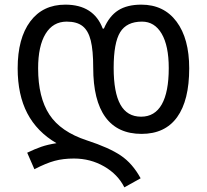

<svg xmlns="http://www.w3.org/2000/svg" viewBox="-20 -566 890 826"><path d="M298 116Q252 116 215 126Q178 136 128 162L97 91Q130 75 157.5 65.5Q185 56 223 50Q139 1 97.5 -78.5Q56 -158 56 -272Q56 -401 110 -473.5Q164 -546 261 -546Q383 -546 422 -443H427Q450 -497 488.5 -521.5Q527 -546 588 -546Q685 -546 739.5 -473Q794 -400 794 -272Q794 -134 742 -62Q690 10 589 10Q486 10 433.5 -62Q381 -134 381 -275Q381 -349 370.5 -391.5Q360 -434 335.5 -453.5Q311 -473 267 -473Q208 -473 176 -420.5Q144 -368 144 -272Q144 -147 192.5 -73Q241 1 354 38Q449 69 499.5 103Q550 137 585 201L515 240Q487 184 428 150Q369 116 298 116ZM706 -273Q706 -369 675.5 -421Q645 -473 591 -473Q525 -473 497 -427.5Q469 -382 469 -274Q469 -168 498 -116Q527 -64 587 -64Q646 -64 676 -117Q706 -170 706 -273Z"/></svg>

Font: Noto Sans Georgian
Style: Regular
Weight: 400
Designer: Monotype Design team
Foundry: Monotype Imaging Inc.
Version: Version 1.000